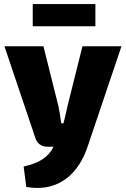

<svg xmlns="http://www.w3.org/2000/svg" viewBox="-20 -726 624 950"><path d="M452 -706H142V-596H452ZM388 -497 314 -201C309 -178 302 -145 294 -116H283C279 -145 275 -173 269 -201L195 -497H2L155 -43C163 -17 185 0 213 0H245C219 52 176 80 97 98L110 199C296 231 382 99 415 -5L581 -497Z"/></svg>

Font: Exo 2 Extra Bold
Style: Regular
Weight: 800
Designer: Natanael Gama
Version: Version 1.001;PS 001.001;hotconv 1.0.88;makeotf.lib2.5.64775